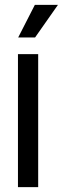

<svg xmlns="http://www.w3.org/2000/svg" viewBox="-20 -768 258 788"><path d="M53.7 0V-545.9H136.7V0ZM54.7 -614.3 123 -748H217.8L124 -614.3Z"/></svg>

Font: Inter Tight
Style: Regular
Weight: 400
Designer: Rasmus Andersson
Foundry: rsms
Version: Version 3.002